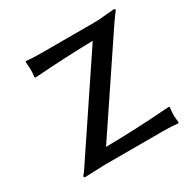

<svg xmlns="http://www.w3.org/2000/svg" viewBox="-109 -538 634 643"><g transform="rotate(-30 208.0 -216.5)"><path d="M327.1 -430.2Q339.8 -430.2 358.9 -431.6Q377.9 -433.1 392.3 -434.6Q406.7 -436 408.2 -436Q413.1 -436 413.1 -430.2Q405.8 -421.9 382.8 -388.2L155.8 -49.8Q209 -50.3 271.2 -53Q333.5 -55.7 369.1 -58.6L404.8 -61L407.2 -58.1Q404.8 -38.6 404.8 -26.9Q404.8 -22 405.8 -13.7Q406.7 -5.4 407.2 0L404.8 2.9Q381.8 0 349.1 0H123L43 2.9L40 -2Q49.3 -12.2 62 -32.2L294.9 -379.9Q243.7 -378.9 186.8 -376.2Q129.9 -373.5 98.6 -371.1L66.9 -369.1L64.9 -372.1Q66.9 -387.7 66.9 -402.8Q66.9 -403.8 64.9 -430.2L66.9 -433.1Q89.4 -430.2 123 -430.2Z"/></g></svg>

Font: Linear Smooth
Style: Regular
Weight: 400
Designer: Philipp H. Poll, Flanker
Foundry: Philipp H. Poll, reworked by Flanker
Version: Version 1.061 | FøM Fix